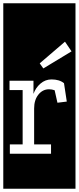

<svg xmlns="http://www.w3.org/2000/svg" viewBox="-32 -937 480 1170"><path d="M-12 213V-917H428V213ZM232 -520 404 -624 364 -683 210 -551ZM282 -453Q244 -453 214.5 -427.5Q185 -402 172 -365V-445H26V-388H106V-57H28V0H279V-57H176V-276Q176 -328 202 -360.5Q228 -393 267 -393Q284 -393 301 -387L318 -311L375 -318L358 -430Q330 -453 282 -453Z"/></svg>

Font: Zilla Slab Highlight
Style: Regular
Weight: 400
Designer: Typotheque Type Foundry
Foundry: Typotheque type foundry
Version: Version 1.1; 2017; ttfautohint (v1.6)